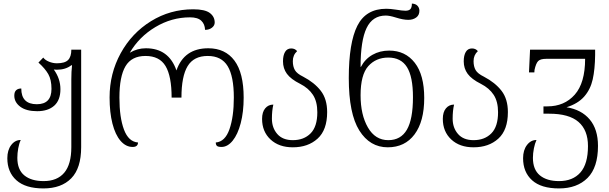

<svg xmlns="http://www.w3.org/2000/svg" viewBox="-20 -814 3409 1074"><path d="M21 71Q21 26 42.5 -2.5Q64 -31 96 -31Q87 -12 82 15.5Q77 43 77 69Q77 135 116 167Q155 199 224 199Q300 199 339.5 152Q379 105 379 9V-371Q379 -414 383 -449H379Q347 -424 298 -424Q286 -424 281 -425Q318 -374 318 -315Q318 -254 283.5 -223Q249 -192 188 -192Q127 -192 93.5 -217Q60 -242 60 -279Q60 -300 70.5 -309.5Q81 -319 99 -319Q99 -231 186 -231Q268 -231 268 -317Q268 -368 250 -399.5Q232 -431 195 -464L222 -492Q232 -478 254 -469Q276 -460 298 -460Q343 -460 361 -478.5Q379 -497 379 -536H434V9Q434 127 378.5 183.5Q323 240 223 240Q123 240 72 194.5Q21 149 21 71Z M593 -269Q593 -403 655 -516Q717 -629 824.5 -695.5Q932 -762 1061 -762Q1126 -762 1153.5 -741.5Q1181 -721 1181 -688Q1181 -671 1165.5 -659Q1150 -647 1127 -647Q1126 -679 1106 -698Q1086 -717 1043 -717Q940 -717 849 -662.5Q758 -608 706 -519Q748 -544 796 -544Q924 -544 967 -420Q1010 -544 1145 -544Q1240 -544 1291.5 -475Q1343 -406 1343 -268Q1343 -188 1326.5 -125Q1310 -62 1281.5 -27Q1253 8 1219 8Q1200 8 1193.5 2Q1187 -4 1187 -17Q1239 -21 1263.5 -91Q1288 -161 1288 -268Q1288 -387 1253.5 -444Q1219 -501 1142 -501Q1064 -501 1029.5 -444Q995 -387 995 -268H940Q940 -388 906 -444.5Q872 -501 794 -501Q716 -501 682 -443.5Q648 -386 648 -268Q648 -157 673.5 -89Q699 -21 752 -17Q752 -5 744.5 1.5Q737 8 722 8Q684 8 654.5 -26Q625 -60 609 -122.5Q593 -185 593 -269Z M1446 -149Q1446 -187 1463.5 -208Q1481 -229 1509 -229Q1501 -195 1501 -150Q1501 -99 1531 -64.5Q1561 -30 1618 -30Q1680 -30 1717.5 -68Q1755 -106 1755 -186Q1755 -246 1730.5 -283.5Q1706 -321 1659 -345Q1607 -371 1585 -401Q1563 -431 1563 -471Q1563 -504 1574.5 -523.5Q1586 -543 1609 -543Q1630 -543 1642 -528Q1618 -506 1618 -472Q1618 -442 1629.5 -422Q1641 -402 1676 -385Q1739 -352 1774.5 -306Q1810 -260 1810 -187Q1810 -87 1756.5 -38.5Q1703 10 1618 10Q1540 10 1493 -34Q1446 -78 1446 -149Z M1931 -377Q1931 -575 1979 -670Q2027 -765 2141 -765Q2163 -765 2195 -760Q2231 -754 2248 -754Q2267 -754 2275.5 -763Q2284 -772 2284 -794Q2305 -793 2315.5 -781.5Q2326 -770 2326 -754Q2326 -729 2308 -716Q2290 -703 2264 -703Q2235 -703 2194 -716Q2159 -727 2138 -727Q2064 -727 2030.5 -657Q1997 -587 1997 -440H1999Q2022 -484 2063.5 -507.5Q2105 -531 2157 -531Q2247 -531 2300 -463Q2353 -395 2353 -266Q2353 -135 2299 -62.5Q2245 10 2149 10Q2049 10 1990 -84Q1931 -178 1931 -377ZM2290 -270Q2290 -385 2256.5 -438.5Q2223 -492 2152 -492Q2083 -492 2040 -444Q1997 -396 1997 -281Q1997 -172 2038 -101Q2079 -30 2152 -30Q2222 -30 2256 -88.5Q2290 -147 2290 -270Z M2457 -149Q2457 -187 2474.5 -208Q2492 -229 2520 -229Q2512 -195 2512 -150Q2512 -99 2542 -64.5Q2572 -30 2629 -30Q2691 -30 2728.5 -68Q2766 -106 2766 -186Q2766 -246 2741.5 -283.5Q2717 -321 2670 -345Q2618 -371 2596 -401Q2574 -431 2574 -471Q2574 -504 2585.5 -523.5Q2597 -543 2620 -543Q2641 -543 2653 -528Q2629 -506 2629 -472Q2629 -442 2640.5 -422Q2652 -402 2687 -385Q2750 -352 2785.5 -306Q2821 -260 2821 -187Q2821 -87 2767.5 -38.5Q2714 10 2629 10Q2551 10 2504 -34Q2457 -78 2457 -149Z M2906 71Q2906 26 2927.5 -2.5Q2949 -31 2981 -31Q2972 -12 2966.5 16Q2961 44 2961 69Q2961 135 3000 167Q3039 199 3107 199Q3184 199 3226.5 151Q3269 103 3269 3Q3269 -86 3216 -132Q3163 -178 3052 -178H3020V-219H3042Q3137 -219 3195 -284.5Q3253 -350 3253 -485H3036Q3003 -485 2990.5 -472.5Q2978 -460 2970 -423L2969 -409H2939L2945 -536H3309V-506Q3308 -426 3295.5 -370Q3283 -314 3248 -274Q3213 -234 3149 -214Q3232 -201 3278.5 -146Q3325 -91 3325 2Q3325 123 3266.5 181.5Q3208 240 3107 240Q3007 240 2956.5 194.5Q2906 149 2906 71Z"/></svg>

Font: Noto Serif Georgian Light
Style: Regular
Weight: 300
Designer: Monotype Design team
Foundry: Monotype Imaging Inc.
Version: Version 1.000